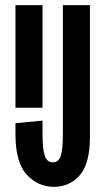

<svg xmlns="http://www.w3.org/2000/svg" viewBox="-20 -720 405 745"><path d="M40 -200V-242L145 -252V-200Q145 -140 154 -115Q163 -90 185 -90Q207 -90 215.5 -114.5Q224 -139 224 -200V-700H329V-190Q329 -85 289.5 -40Q250 5 189 5Q128 5 84 -42Q40 -89 40 -200ZM40 -700H145V-302H40Z"/></svg>

Font: Piscolabis
Style: Regular
Weight: 400
Designer: Ariel Martín Pérez
Foundry: Tunera Type Foundry
Version: Version 1.000